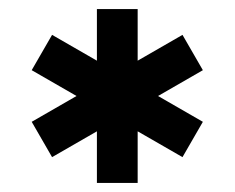

<svg xmlns="http://www.w3.org/2000/svg" viewBox="-20 -862 518 424"><path d="M95 -785 194 -728V-842H284V-728L383 -785L428 -707L329 -650L428 -593L383 -515L284 -572V-458H194V-572L95 -515L50 -593L149 -650L50 -707L95 -785Z"/></svg>

Font: CAT North
Style: Regular
Weight: 400
Designer: Peter Wiegel
Foundry: Peter Wiegel
Version: Version 1.000